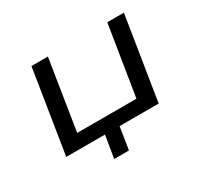

<svg xmlns="http://www.w3.org/2000/svg" viewBox="-132 -677 1047 991"><g transform="rotate(-30 391.5 -181.5)"><path d="M286 133 308 0H77L156 -496H254L188 -79H541L608 -496H707L628 0H395L374 133Z"/></g></svg>

Font: Nunito Sans 7pt Expanded
Style: Italic
Weight: 400
Width: 7
Italic angle: -9°
Designer: Vernon Adams
Foundry: Vernon Adams
Version: Version 3.101;gftools[0.9.27]